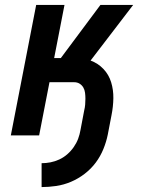

<svg xmlns="http://www.w3.org/2000/svg" viewBox="-20 -550 590 780"><path d="M149 210V113Q167 113 185 109.5Q203 106 220.5 98Q238 90 253 77Q268 64 279.5 47.5Q291 31 297.5 13.5Q304 -4 307 -22L322 -101Q325 -113 326 -125Q327 -137 327 -149Q327 -161 325.5 -173Q324 -185 318.5 -194.5Q313 -204 303.5 -210Q294 -216 281 -216H181L139 0H24L127 -530H242L200 -314H227L388 -530H521L348 -304Q378 -293 400 -270Q422 -247 431.5 -216Q441 -185 440.5 -151Q440 -117 433 -82L418 -4Q412 26 400 55.5Q388 85 369 110.5Q350 136 324 156Q298 176 268.5 188.5Q239 201 208.5 205.5Q178 210 149 210Z"/></svg>

Font: Lode
Style: Bold Italic
Weight: 700
Italic angle: -11°
Monospace: yes
Designer: Belleve Invis
Foundry: Belleve Invis
Version: Version 29.2.0; ttfautohint (v1.8.3)